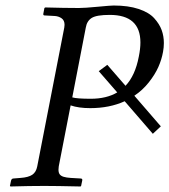

<svg xmlns="http://www.w3.org/2000/svg" viewBox="-20 -674 614 696"><path d="M291 -574 242 -321Q259 -316 309 -316Q366 -316 405 -339L338 -416L369 -439L435 -363Q470 -400 483 -468Q489 -497 489 -520Q489 -620 378 -620Q330 -620 312.5 -609Q295 -598 291 -574ZM115 -71 213 -574Q214 -579 214 -584Q214 -600 203.5 -607.5Q193 -615 179 -616L142 -618Q136 -618 137 -624L141 -645L144 -647Q214 -645 266 -645Q287 -645 334 -649.5Q381 -654 392 -654Q445 -654 482.5 -641.5Q520 -629 539 -608Q558 -587 566 -565Q574 -543 574 -518Q574 -502 571 -486Q566 -458 554 -431Q542 -404 519.5 -375.5Q497 -347 467 -327L563 -216L534 -189L432 -307Q377 -282 307 -282Q265 -282 236 -292L193 -71Q192 -64 192 -59Q192 -48 196.5 -42Q201 -36 211 -33Q221 -30 237 -29L272 -27Q280 -27 278 -19L274 0L272 2Q182 0 141 0Q88 0 18 2L16 0L20 -19Q22 -27 29 -27L54 -29Q83 -31 97 -40.5Q111 -50 115 -71Z"/></svg>

Font: Linux Libertine O
Style: Italic
Weight: 400
Italic angle: -12°
Designer: Philipp H. Poll
Foundry: Philipp H. Poll
Version: Version 5.1.6